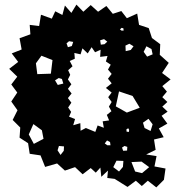

<svg xmlns="http://www.w3.org/2000/svg" viewBox="-20 -740 782 834"><path d="M478 37 446 33 449 1 420 28 416 -12 396 10 374 -10 339 17 306 -14 262 1 228 -30 176 -15 156 -65 109 -72 102 -118 65 -142 68 -186 35 -219 56 -261 29 -299 55 -338 29 -373 55 -407 20 -441 59 -471 31 -508 74 -525 65 -574 112 -591 109 -632 150 -627 158 -676 205 -659 220 -691 251 -675 262 -716 290 -684 312 -720 342 -689 374 -718 406 -689 442 -714 470 -680 507 -692 531 -661 576 -681 584 -632 626 -618 640 -575 676 -548 674 -502 713 -467 684 -423 721 -395 685 -366 705 -342 685 -318 707 -297 685 -277 708 -255 682 -237 707 -203 670 -182 691 -144 649 -134 656 -89 615 -69 660 -62 651 -17 699 -8 692 41 659 74 622 45 596 68 570 45 534 72ZM516 -617 508 -619 501 -612 508 -607H517ZM446 -559 432 -570 415 -565 418 -546 434 -548ZM298 -558 280 -561 269 -552 275 -535 292 -540ZM542 -550 525 -542 526 -518 548 -523 560 -539ZM638 -527 616 -539 604 -515 619 -494 643 -504ZM394 -167 404 -195 431 -185 426 -213 454 -217 444 -241 464 -257 453 -277 465 -297 450 -318 465 -338 440 -358 465 -378 449 -398 465 -419 449 -438 461 -459 440 -473 447 -497 415 -493 417 -524 393 -513 378 -535 361 -508 338 -530 330 -504 303 -510 305 -485 283 -475 295 -452 276 -435 285 -415 275 -395 290 -374 275 -354 291 -334 275 -314 290 -294 276 -273 289 -254 280 -233 306 -223 298 -196 329 -205 330 -172 353 -184ZM208 -479 160 -498 136 -465 142 -418 201 -420ZM249 -397 235 -401 219 -391 231 -371 255 -377ZM556 -323 497 -343 483 -278 531 -251 587 -272ZM643 -200 625 -224 601 -207 608 -184 634 -171ZM162 -174 125 -201 105 -156 127 -115 169 -137ZM537 -183 529 -178 530 -168 540 -167 541 -176ZM458 -123 445 -130 435 -117 446 -109H460ZM533 -102 521 -106 510 -99 515 -85 532 -86ZM258 -104 236 -106 230 -87 243 -67 257 -85ZM516 -41 486 -42 472 -14 497 5 514 -15ZM595 -38 551 -36 567 5 597 12 628 -14Z"/></svg>

Font: Rubik Gemstones
Style: Regular
Weight: 400
Designer: Hubert and Fischer, NaN
Foundry: Hubert and Fischer, NaN
Version: Version 2.200